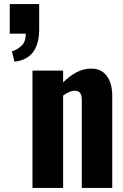

<svg xmlns="http://www.w3.org/2000/svg" viewBox="-20 -926 607 946"><path d="M51 -622 39 -673Q65 -681 86 -700.5Q107 -720 107 -760H28V-906H173V-777Q172 -707 142 -668Q112 -629 51 -622ZM140 0V-578H291V-520Q322 -551 356.5 -569.5Q391 -588 430 -588Q466 -588 488.5 -570Q511 -552 522 -522.5Q533 -493 533 -456V0H383V-431Q383 -455 375.5 -467Q368 -479 347 -479Q335 -479 320.5 -472.5Q306 -466 291 -455V0Z"/></svg>

Font: Oswald SemiBold
Style: Regular
Weight: 600
Designer: Vernon Adams
Foundry: Vernon Adams
Version: Version 4.100; ttfautohint (v1.8.1.43-b0c9)